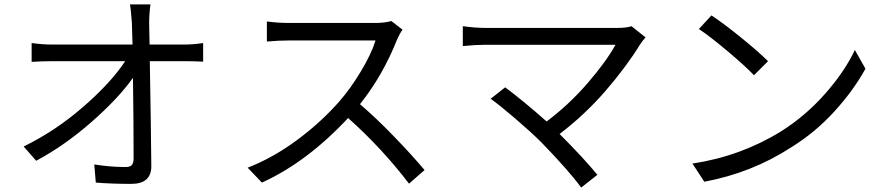

<svg xmlns="http://www.w3.org/2000/svg" viewBox="-20 -803 4010 868"><path d="M656.2 -601.6H813.5Q852.5 -601.6 898.4 -608.4V-524.4Q851.6 -526.4 816.4 -526.4H657.2Q662.1 -257.8 664.1 -51.8Q664.1 28.3 573.2 28.3Q486.3 28.3 413.1 22.5L406.2 -59.6Q478.5 -47.9 546.9 -47.9Q568.4 -47.9 576.2 -57.1Q584 -66.4 584 -87.9Q584 -250 581.1 -451.2Q514.6 -357.4 393.1 -251Q271.5 -144.5 143.6 -76.2L86.9 -140.6Q230.5 -210.9 356 -319.8Q481.4 -428.7 545.9 -526.4H215.8Q169.9 -526.4 123 -523.4V-608.4Q173.8 -601.6 214.8 -601.6H579.1Q577.1 -668 576.2 -699.2Q571.3 -765.6 567.4 -783.2H660.2Q654.3 -740.2 654.3 -699.2Z M1749 -708 1799.8 -668.9Q1787.1 -651.4 1775.4 -625Q1710.9 -461.9 1607.4 -332Q1680.7 -269.5 1761.7 -185.5Q1842.8 -101.6 1899.4 -34.2L1829.1 27.3Q1706.1 -133.8 1553.7 -269.5Q1368.2 -70.3 1164.1 22.5L1099.6 -44.9Q1214.8 -89.8 1322.3 -169.4Q1429.7 -249 1511.7 -341.8Q1563.5 -400.4 1611.3 -480Q1659.2 -559.6 1677.7 -620.1H1288.1Q1240.2 -620.1 1186.5 -615.2V-706.1Q1234.4 -699.2 1288.1 -699.2H1673.8Q1720.7 -699.2 1749 -708Z M2835 -684.6 2898.4 -633.8Q2884.8 -619.1 2874 -602.5Q2811.5 -501 2717.8 -392.6Q2624 -284.2 2509.8 -197.3Q2618.2 -88.9 2680.7 -12.7L2607.4 44.9Q2551.8 -31.2 2427.7 -159.2Q2382.8 -204.1 2310.5 -266.1Q2238.3 -328.1 2198.2 -356.4L2263.7 -408.2Q2342.8 -349.6 2451.2 -253.9Q2552.7 -330.1 2636.2 -426.8Q2719.7 -523.4 2762.7 -600.6H2174.8Q2130.9 -600.6 2072.3 -594.7V-684.6Q2128.9 -676.8 2174.8 -676.8H2770.5Q2813.5 -676.8 2835 -684.6Z M3196.3 -733.4Q3250 -698.2 3330.1 -633.3Q3410.2 -568.4 3452.1 -526.4L3388.7 -462.9Q3349.6 -503.9 3271.5 -569.8Q3193.4 -635.7 3139.6 -671.9ZM3110.4 -63.5Q3329.1 -96.7 3510.7 -209Q3621.1 -278.3 3710 -378.9Q3798.8 -479.5 3844.7 -577.1L3892.6 -492.2Q3836.9 -391.6 3750.5 -297.4Q3664.1 -203.1 3556.6 -136.7Q3378.9 -21.5 3164.1 18.6Z"/></svg>

Font: GenYoGothic TW TTF Regular
Style: Regular
Weight: 400
Version: Version 1.300